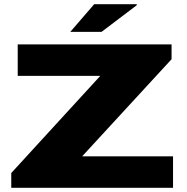

<svg xmlns="http://www.w3.org/2000/svg" viewBox="-20 -901 897 921"><path d="M317 -748 432 -881H636V-876L467 -748ZM34 0V-71L461 -537H65V-688H803V-617L374 -151H810V0Z"/></svg>

Font: Archivo Expanded ExtraBold
Style: Regular
Weight: 800
Width: 7
Designer: Hector Gatti
Foundry: Omnibus-Type
Version: Version 2.001; ttfautohint (v1.8.3)